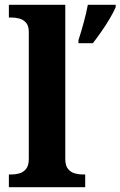

<svg xmlns="http://www.w3.org/2000/svg" viewBox="-20 -780 502 800"><path d="M17 0V-53H29Q44 -53 60.5 -57.5Q77 -62 88.5 -76Q100 -90 100 -118V-646Q100 -673 88 -686Q76 -699 59.5 -703Q43 -707 29 -707H17V-760H252V-118Q252 -90 263.5 -76Q275 -62 292 -57.5Q309 -53 323 -53H335V0ZM307 -613Q317 -643 328.5 -685Q340 -727 346 -760H462V-750Q453 -729 437 -702Q421 -675 402.5 -648.5Q384 -622 367 -600H307Z"/></svg>

Font: Noto Naskh Arabic
Style: Bold
Weight: 700
Designer: Monotype Design Team, David Williams, Mohamad Dakak and Nizar Qandah
Foundry: Monotype Imaging Inc.
Version: Version 2.016